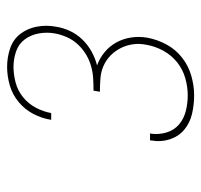

<svg xmlns="http://www.w3.org/2000/svg" viewBox="-33 -850 566 540"><g transform="rotate(-90 250.0 -580.0)"><path d="M252 -317Q225 -317 199.5 -323Q174 -329 155 -345Q136 -361 128 -386Q120 -411 125 -437Q125 -438 125 -439Q125 -440 125 -441H145Q145 -440 144.5 -439.5Q144 -439 144 -438Q141 -416 147.5 -394.5Q154 -373 170 -359.5Q186 -346 207.5 -340.5Q229 -335 252 -335Q276 -335 300.5 -342Q325 -349 345 -365Q365 -381 377.5 -404Q390 -427 394 -451Q398 -470 395.5 -488.5Q393 -507 385 -523Q377 -539 364.5 -551.5Q352 -564 335.5 -571.5Q319 -579 300 -580.5Q281 -582 262 -582L265 -600Q283 -600 300 -601Q317 -602 334.5 -607Q352 -612 367.5 -621.5Q383 -631 395.5 -644.5Q408 -658 415.5 -675Q423 -692 426 -709Q430 -731 426 -753.5Q422 -776 409.5 -793Q397 -810 376 -817.5Q355 -825 332 -825Q310 -825 287.5 -819Q265 -813 246.5 -798Q228 -783 217 -762Q206 -741 202 -719H183Q183 -719 183 -719Q183 -719 183 -719Q187 -745 199.5 -769Q212 -793 233 -810.5Q254 -828 280 -835.5Q306 -843 332 -843Q359 -843 384 -834.5Q409 -826 424.5 -806Q440 -786 445 -759.5Q450 -733 445 -706Q442 -686 433 -666.5Q424 -647 409 -631.5Q394 -616 375 -605.5Q356 -595 336 -590Q356 -583 373 -569Q390 -555 400.5 -536Q411 -517 414.5 -494.5Q418 -472 414 -449Q409 -421 395 -395Q381 -369 358 -351Q335 -333 307 -325Q279 -317 252 -317Z"/></g></svg>

Font: Iosevka Slab Thin
Style: Italic
Weight: 100
Italic angle: -9°
Monospace: yes
Designer: Belleve Invis
Foundry: Belleve Invis
Version: Version 11.1.1; ttfautohint (v1.8.3)